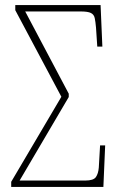

<svg xmlns="http://www.w3.org/2000/svg" viewBox="-20 -734 530 754"><path d="M24 0V-20L221 -354L40 -694V-714H375L382 -551H362L357 -626Q355 -649 352 -663Q349 -677 337 -683Q325 -689 297 -689H79L250 -366V-353L57 -25H315Q347 -25 356.5 -38.5Q366 -52 368 -76L373 -163H393L386 0Z"/></svg>

Font: Noto Serif Condensed Thin
Style: Regular
Weight: 100
Width: 3
Designer: Monotype Design Team
Foundry: Monotype Imaging Inc.
Version: Version 2.013; ttfautohint (v1.8.4.7-5d5b)